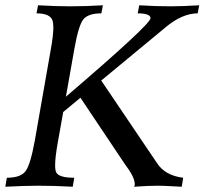

<svg xmlns="http://www.w3.org/2000/svg" viewBox="-27 -710 780 730"><path d="M664.1 0 643.6 -1Q593.8 -3.9 575.2 -3.9Q536.6 -3.9 482.9 0Q485.4 -3.9 485.4 -9.8Q485.4 -36.6 447.8 -85.9L278.8 -338.4L213.4 -284.2Q203.1 -227.1 192.9 -169.4Q182.6 -111.8 182.6 -81.5Q182.6 -62 187 -54.2Q197.3 -34.2 255.4 -34.2L249.5 0Q177.2 -3.9 119.1 -3.9Q71.3 -3.9 -6.8 0L-1 -34.2Q52.7 -34.2 71 -60.3Q89.4 -86.4 106 -179.2L166.5 -524.4Q175.8 -575.7 175.8 -605Q175.8 -623 172.4 -632.8Q162.6 -659.2 111.8 -659.2L117.7 -689.9Q185.1 -686 239.7 -686Q299.8 -686 364.3 -689.9L358.4 -659.2Q308.6 -659.2 290 -636.5Q271.5 -613.8 255.6 -523.4Q239.7 -433.1 223.6 -342.3Q542 -614.7 545.4 -640.6Q545.4 -659.2 496.6 -659.2L502.4 -689.9Q563 -686 622.6 -686Q665 -686 730.5 -689.9L724.6 -659.2Q665 -659.2 600.6 -604.5L357.9 -403.8L570.3 -89.4Q601.1 -42.5 669.4 -34.2Z"/></svg>

Font: Kelvinch
Style: Italic
Weight: 400
Italic angle: -10°
Designer: Paul James Miller
Foundry: High-Logic / Made with FontCreator
Version: Version 3.40;July 22, 2017;FontCreator 11.0.0.2388 64-bit